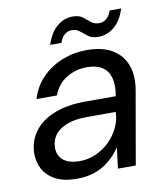

<svg xmlns="http://www.w3.org/2000/svg" viewBox="-77 -728 707 806"><g transform="rotate(-10 276.0 -325.0)"><path d="M187 12Q131 12 95.5 -7Q60 -26 43.5 -57.5Q27 -89 28 -126Q30 -180 61 -219.5Q92 -259 147 -280Q202 -301 275 -301H407Q415 -349 406 -380Q397 -411 372.5 -426.5Q348 -442 308 -442Q259 -442 220 -417.5Q181 -393 164 -347H77Q93 -400 129.5 -437Q166 -474 215.5 -493.5Q265 -513 319 -513Q387 -513 429 -487.5Q471 -462 487.5 -416.5Q504 -371 493 -309L439 0H363L374 -89Q360 -68 341.5 -49.5Q323 -31 300 -17Q277 -3 249 4.5Q221 12 187 12ZM212 -59Q247 -59 280 -73.5Q313 -88 338 -112.5Q363 -137 378.5 -168.5Q394 -200 395 -233V-236H270Q223 -236 189 -223.5Q155 -211 137 -188.5Q119 -166 118 -135Q117 -99 141 -79Q165 -59 212 -59ZM173 -561Q189 -611 219 -636.5Q249 -662 286 -662Q313 -662 328 -650.5Q343 -639 357 -627Q371 -615 393 -615Q409 -615 423 -626.5Q437 -638 444 -660H493Q478 -611 447.5 -585Q417 -559 379 -559Q352 -559 336 -571Q320 -583 306.5 -594.5Q293 -606 272 -606Q255 -606 242 -595Q229 -584 221 -561Z"/></g></svg>

Font: DM Sans 18pt
Style: Italic
Weight: 400
Italic angle: -10°
Designer: Colophon Foundry, Jonny Pinhorn
Foundry: Colophon Foundry
Version: Version 4.004;gftools[0.9.30]